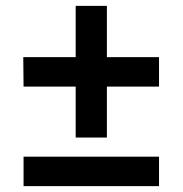

<svg xmlns="http://www.w3.org/2000/svg" viewBox="-20 -667 620 652"><path d="M260 -473 237 -450V-647H343V-450L320 -473H520V-373H320L343 -396V-200H237V-396L260 -373H60L59 -473ZM520 -135V-35H60V-135Z"/></svg>

Font: Bitter Thin
Style: Bold
Weight: 700
Version: Version 3.021